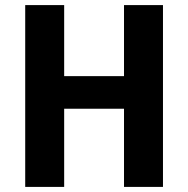

<svg xmlns="http://www.w3.org/2000/svg" viewBox="-20 -734 739 754"><path d="M620 0V-714H467V-435H232V-714H79V0H232V-307H467V0Z"/></svg>

Font: Noto Sans Armenian SemiCondensed Medium
Style: Regular
Weight: 500
Width: 4
Designer: Monotype Design Team
Foundry: Monotype Imaging Inc.
Version: Version 2.008